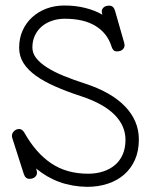

<svg xmlns="http://www.w3.org/2000/svg" viewBox="-20 -686 563 715"><path d="M360.8 -633.3 361.3 -631.3C343.4 -641.8 322.4 -650.1 298.3 -656.2C274.3 -662.4 248.2 -665.5 220.2 -665.5C196.1 -665.5 173.8 -661.7 153.3 -654.1C132.8 -646.4 115 -635.7 99.9 -621.8C84.7 -608 72.8 -591.5 64.2 -572.3C55.6 -553.1 51.3 -531.7 51.3 -508.3C51.3 -487.1 56.7 -468 67.6 -450.9C78.5 -433.8 94 -418.1 114 -403.8C134 -389.5 158.1 -376.1 186.3 -363.8C214.4 -351.4 245.9 -339.5 280.8 -328.1C336.4 -309.9 378.1 -287 405.8 -259.5C433.4 -232 447.3 -200.5 447.3 -165C447.3 -144.5 443.8 -126.5 437 -110.8C430.2 -95.2 420.6 -82.1 408.2 -71.5C395.8 -61 381.1 -52.9 364 -47.4C346.9 -41.8 328.3 -39.1 308.1 -39.1C255 -39.1 209.3 -51.9 170.9 -77.6C132.5 -103.4 99.1 -141.4 70.8 -191.9C65.3 -201 58.8 -205.6 51.3 -205.6C44.1 -205.6 37.8 -203 32.5 -197.8C27.1 -192.5 24.4 -186.8 24.4 -180.7C24.4 -177.7 24.9 -174.6 25.9 -171.4L68.8 -37.6C72.8 -25.9 79.6 -20 89.4 -20C98.5 -20 105.5 -22.3 110.4 -26.9C115.2 -31.4 117.7 -36.5 117.7 -42C117.7 -45.2 117.2 -48.8 116.2 -52.7L114.3 -58.6C141 -36.5 169.9 -19.7 201.2 -8.3C232.4 3.1 266.8 9.1 304.2 9.8C332.2 9.8 358 5.9 381.6 -2C405.2 -9.8 425.5 -21.2 442.6 -36.1C459.7 -51.1 473.1 -69.5 482.7 -91.3C492.3 -113.1 497.1 -138.2 497.1 -166.5C497.1 -213.1 479.9 -254.2 445.6 -289.8C411.2 -325.4 361.3 -353.8 295.9 -375C267.6 -384.1 241.5 -393.6 217.5 -403.3C193.6 -413.1 172.9 -423.5 155.5 -434.6C138.1 -445.6 124.6 -457.3 115 -469.5C105.4 -481.7 100.6 -495 100.6 -509.3C100.6 -525.9 103.8 -540.9 110.1 -554.2C116.5 -567.5 125.1 -578.8 136 -587.9C146.9 -597 159.7 -604 174.3 -608.9C189 -613.8 204.6 -616.2 221.2 -616.2C268.7 -616.2 307 -607.2 336.2 -589.1C365.3 -571 384.9 -545.9 395 -513.7C397 -507.2 399.5 -502.4 402.6 -499.3C405.7 -496.2 410 -494.6 415.5 -494.6C424.6 -494.6 431.6 -496.9 436.5 -501.5C441.4 -506 443.8 -511.2 443.8 -517.1C443.8 -519.7 443.4 -522.9 442.4 -526.9L408.2 -646.5C404.3 -658.9 397.3 -665 387.2 -665C377.8 -665 370.7 -662.8 366 -658.4C361.2 -654.1 358.9 -649.1 358.9 -643.6C358.9 -641.9 359 -640.2 359.4 -638.4C359.7 -636.6 360.2 -634.9 360.8 -633.3Z"/></svg>

Font: Nathan
Style: Regular
Weight: 400
Designer: Peter Wiegel
Foundry: Peter Wiegel
Version: Version 1.001 2009